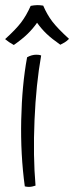

<svg xmlns="http://www.w3.org/2000/svg" viewBox="-31 -722 290 751"><path d="M75 -498Q84 -503 93 -505.5Q102 -508 111 -508Q115 -508 120 -507.5Q125 -507 130 -505Q110 -393 104 -252Q98 -111 108 4Q102 6 95.5 7.5Q89 9 82 9Q78 9 74 8.5Q70 8 66 7Q49 -117 52 -253.5Q55 -390 75 -498ZM239 -570Q230 -561 222.5 -556.5Q215 -552 205 -547Q172 -570 151.5 -589.5Q131 -609 114 -633Q98 -610 77 -589.5Q56 -569 23 -546Q12 -552 4 -557.5Q-4 -563 -11 -569Q31 -607 51.5 -634Q72 -661 89 -699Q94 -700 101.5 -701Q109 -702 115 -702Q119 -702 126 -701.5Q133 -701 138 -700Q153 -665 173.5 -638Q194 -611 239 -570Z"/></svg>

Font: Atma Light
Style: Regular
Weight: 300
Designer: Gregori Vincens, Jeremie Hornus, Riccardo Olocco, Yoann Minet.
Foundry: black foundry
Version: Version 1.102;PS 1.100;hotconv 1.0.86;makeotf.lib2.5.63406